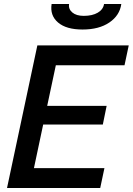

<svg xmlns="http://www.w3.org/2000/svg" viewBox="-20 -936 661 956"><path d="M166 -710H621L600 -611H258L215 -409H511L492 -316H195L149 -99H500L479 0H15ZM391 -789Q310 -789 269 -824Q228 -859 237 -916H324Q320 -891 340 -874Q360 -857 397 -857Q440 -857 467 -873Q494 -889 498 -916H584Q576 -859 524.5 -824Q473 -789 391 -789Z"/></svg>

Font: Raleway SemiBold
Style: Italic
Weight: 600
Italic angle: -12°
Designer: Matt McInerney, Pablo Impallari, Rodrigo Fuenzalida
Foundry: Matt McInerney, Pablo Impallari, Rodrigo Fuenzalida
Version: Version 4.026